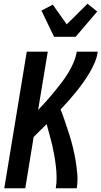

<svg xmlns="http://www.w3.org/2000/svg" viewBox="-20 -1013 546 1033"><path d="M3 0 124 -735H237L185 -421Q207 -444 228.5 -468Q250 -492 270.5 -517Q291 -542 310.5 -567.5Q330 -593 346.5 -620Q363 -647 375.5 -676Q388 -705 393 -735H506Q502 -706 490 -677.5Q478 -649 462 -622Q446 -595 428 -569.5Q410 -544 389.5 -519Q369 -494 348.5 -470.5Q328 -447 306 -424Q319 -391 330.5 -357Q342 -323 353 -288.5Q364 -254 372.5 -219Q381 -184 387 -148Q393 -112 396 -75Q399 -38 393 0H280Q285 -30 284.5 -60Q284 -90 280.5 -119.5Q277 -149 272 -177.5Q267 -206 260.5 -234Q254 -262 246 -290Q238 -318 231 -345Q213 -328 195.5 -310.5Q178 -293 161 -276L116 0ZM271 -815 203 -956 264 -988 339 -882 451 -993 503 -951 387 -815Z"/></svg>

Font: Iosevka Term Curly
Style: Bold Italic
Weight: 700
Italic angle: -9°
Designer: Belleve Invis
Foundry: Belleve Invis
Version: Version 32.3.0